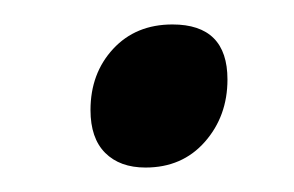

<svg xmlns="http://www.w3.org/2000/svg" viewBox="-20 -366 240 157"><path d="M54 -276Q54 -306 72.5 -326Q91 -346 121 -346Q166 -346 166 -301Q166 -271 147.5 -250Q129 -229 99 -229Q78 -229 66 -241Q54 -253 54 -276Z"/></svg>

Font: Charmonman
Style: Bold
Weight: 700
Designer: Ekaluck Peanpanawate
Foundry: Cadson Demak Co.,Ltd.
Version: Version 1.000; ttfautohint (v1.6)